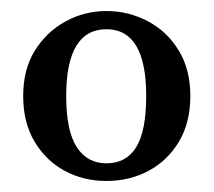

<svg xmlns="http://www.w3.org/2000/svg" viewBox="-20 -704 387 348"><path d="M173 -651Q100 -651 100 -530Q100 -467 119 -437.5Q138 -408 173 -408Q209 -408 227 -437.5Q245 -467 245 -530Q245 -651 173 -651ZM173 -684Q213 -684 248 -665.5Q283 -647 304 -612.5Q325 -578 325 -530Q325 -482 304.5 -447.5Q284 -413 249.5 -394.5Q215 -376 173 -376Q131 -376 97 -394.5Q63 -413 42.5 -447.5Q22 -482 22 -530Q22 -578 43 -612Q64 -646 98.5 -665Q133 -684 173 -684Z"/></svg>

Font: Lisu Bosa
Style: Bold
Weight: 700
Designer: David Morse, Annie Olsen, Victor Gaultney, Frank Grießhammer (Latin)
Foundry: SIL International
Version: Version 2.000